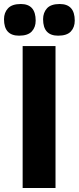

<svg xmlns="http://www.w3.org/2000/svg" viewBox="-46 -938 393 958"><path d="M58 -918Q132 -918 132 -835Q132 -802 112.5 -781Q93 -760 49 -760Q-26 -760 -26 -842Q-26 -875 -6 -896.5Q14 -918 58 -918ZM252 -918Q327 -918 327 -835Q327 -802 307.5 -781Q288 -760 244 -760Q169 -760 169 -842Q169 -875 188.5 -896.5Q208 -918 252 -918ZM231 -708V0H67V-708Z"/></svg>

Font: Magra
Style: Bold
Weight: 600
Designer: Viviana Monsalve
Foundry: Viviana Monsalve
Version: Version 1.001